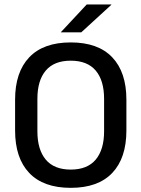

<svg xmlns="http://www.w3.org/2000/svg" viewBox="-20 -846 647 878"><path d="M303.5 13Q178.5 13 113.8 -55Q49 -123 49 -249.5V-390Q49 -516 113.8 -584Q178.5 -652 303.5 -652Q428.5 -652 493.2 -584Q558 -516 558 -390V-249.5Q558 -123 493.2 -55Q428.5 13 303.5 13ZM303.5 -70.5Q379.5 -70.5 417.8 -116.2Q456 -162 456 -245.5V-394Q456 -478 417.8 -523.2Q379.5 -568.5 303.5 -568.5Q227.5 -568.5 189.2 -523.2Q151 -478 151 -394V-245.5Q151 -162 189.2 -116.2Q227.5 -70.5 303.5 -70.5ZM376.5 -825.5H489V-824L351.5 -698H258.5V-699Z"/></svg>

Font: Anek Bangla Medium Medium
Style: Regular
Weight: 500
Version: Version 1.003